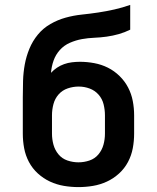

<svg xmlns="http://www.w3.org/2000/svg" viewBox="-20 -755 640 783"><path d="M300 8Q270 8 240.5 3Q211 -2 184 -14.5Q157 -27 134.5 -47.5Q112 -68 98 -94.5Q84 -121 78.5 -150.5Q73 -180 73 -210V-285Q73 -303 73 -321.5Q73 -340 73 -358Q73 -392 74 -425.5Q75 -459 81 -492Q87 -525 100 -556.5Q113 -588 134.5 -614Q156 -640 185.5 -657Q215 -674 247.5 -683Q280 -692 313.5 -695.5Q347 -699 380.5 -704Q414 -709 447 -716.5Q480 -724 511 -735V-634Q489 -623 464.5 -616Q440 -609 414.5 -605.5Q389 -602 364 -601Q339 -600 314 -595.5Q289 -591 265 -580.5Q241 -570 224 -551Q207 -532 198.5 -508Q190 -484 188 -458Q199 -470 212.5 -479Q226 -488 241.5 -493.5Q257 -499 273.5 -501Q290 -503 306 -503Q335 -503 364.5 -497.5Q394 -492 420 -479Q446 -466 467.5 -445Q489 -424 502.5 -398Q516 -372 521.5 -343Q527 -314 527 -285V-210Q527 -180 521.5 -150.5Q516 -121 502 -94.5Q488 -68 465.5 -47.5Q443 -27 416 -14.5Q389 -2 359.5 3Q330 8 300 8ZM300 -93Q323 -93 345 -100.5Q367 -108 381.5 -125.5Q396 -143 402 -165Q408 -187 408 -210V-285Q408 -307 402.5 -329.5Q397 -352 382 -369Q367 -386 345.5 -394Q324 -402 301 -402Q301 -402 301 -402Q301 -402 301 -402Q278 -402 256 -394.5Q234 -387 219 -370Q204 -353 198 -330.5Q192 -308 192 -285V-210Q192 -187 198 -165Q204 -143 218.5 -125.5Q233 -108 255 -100.5Q277 -93 300 -93Z"/></svg>

Font: Iosevka Custom Extended
Style: Bold
Weight: 700
Width: 7
Monospace: yes
Designer: Belleve Invis
Foundry: Belleve Invis
Version: Version 11.2.4; ttfautohint (v1.8.4)